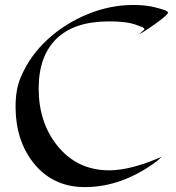

<svg xmlns="http://www.w3.org/2000/svg" viewBox="-20 -742 719 783"><path d="M585 -625Q554.7 -605 548.8 -603Q549.3 -605 556.2 -610.4Q568.8 -620.6 568.8 -623.3Q568.8 -626 566.7 -627.7Q564.5 -629.4 561.8 -630.6Q559.1 -631.8 556.6 -632.8Q554.2 -633.8 538.1 -639.6Q499.5 -654.8 427.2 -654.8Q355 -654.8 302.5 -637.9Q250 -621.1 213.4 -586.9Q137.7 -516.1 137.7 -380.9Q137.7 -243.7 212.9 -148.9Q293.9 -47.4 425.8 -47.4Q513.2 -47.4 640.1 -103Q636.2 -99.6 632.8 -96.7Q627.9 -91.3 620.6 -85.4Q478.5 21 326.2 21Q194.8 21 116.2 -78.1Q43.5 -170.4 43.5 -307.1Q43.5 -377.4 64.2 -426Q85 -474.6 112.8 -512.7Q140.6 -550.8 176 -583Q211.4 -615.2 252.7 -640.9Q293.9 -666.5 338.4 -684.6Q429.7 -721.7 522.5 -721.7Q574.7 -721.7 610.4 -712.6Q646 -703.6 655.5 -699.2Q665 -694.8 665 -690.7Q665 -686.5 657.2 -679.2Q649.4 -671.9 637.7 -662.8Q626 -653.8 611.8 -643.6Q597.7 -633.3 585 -625Z"/></svg>

Font: Fondamento
Style: Regular
Weight: 400
Version: Version 1.000